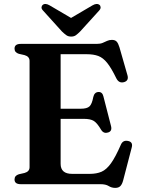

<svg xmlns="http://www.w3.org/2000/svg" viewBox="-20 -919 702 958"><path d="M52.5 -676.5Q52.5 -700 83.5 -700H462.5Q480.5 -700 492.2 -705Q504 -710 514.5 -715Q525 -720 538.5 -720Q554 -720 562 -711.5Q570 -703 576 -683L616 -543.5Q623.5 -517 600 -509.5Q574 -501.5 560.5 -528Q535.5 -579.5 514.8 -605.2Q494 -631 470.2 -639.8Q446.5 -648.5 413 -648.5H282.5V-376.5H383Q414 -376.5 426.5 -388.2Q439 -400 445.5 -435Q451 -459 471 -460Q490.5 -461 496 -438L534 -290Q540.5 -264.5 519.5 -258Q498 -251 485.5 -270Q465 -305 448.2 -315.5Q431.5 -326 398 -326H282.5V-101.5Q282.5 -51.5 340 -51.5H428Q462 -51.5 486.8 -62.2Q511.5 -73 534 -104.5Q556.5 -136 583.5 -198Q593.5 -220 617 -216Q645.5 -211.5 637 -182L594.5 -19Q589.5 0 580.8 9.2Q572 18.5 555 18.5Q537 18.5 522.2 9.2Q507.5 0 481 0H83.5Q52.5 0 52.5 -23.5Q52.5 -43 74 -49.5L102.5 -56Q127.5 -63 127.5 -85V-615Q127.5 -637 102.5 -644L74 -650.5Q52.5 -657 52.5 -676.5ZM380 -762Q368.5 -750.5 359 -743.5Q349.5 -736.5 335 -736.5Q320.5 -736.5 310.8 -743.5Q301 -750.5 289 -762L195.5 -865.5Q186.5 -874.5 187.2 -882.5Q188 -890.5 193 -894.5Q206 -905 228 -892L334.5 -829.5L441 -892Q463 -905 476.5 -894.5Q481.5 -890.5 482 -882.5Q482.5 -874.5 474 -865.5Z"/></svg>

Font: Fraunces 9pt S000 SemiBold
Style: Regular
Weight: 600
Version: Version 1.000; ttfautohint (v1.8.3)